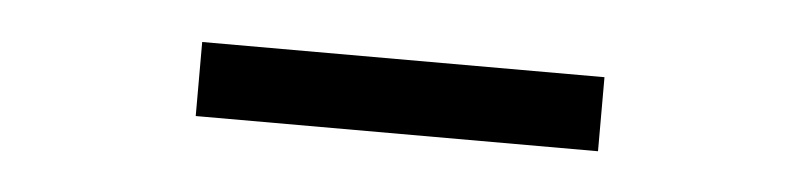

<svg xmlns="http://www.w3.org/2000/svg" viewBox="-23 -750 646 155"><g transform="rotate(5 300.0 -672.0)"><path d="M463 -642H137V-702H463Z"/></g></svg>

Font: false
Style: Regular
Weight: 500
Designer: Julieta Ulanovsky
Foundry: Julieta Ulanovsky
Version: Version 7.222;hotconv 1.0.109;makeotfexe 2.5.65596